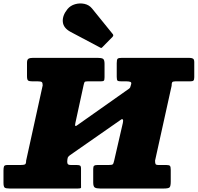

<svg xmlns="http://www.w3.org/2000/svg" viewBox="-50 -1082 1135 1102"><path d="M702.5 -598Q706 -609 698 -612Q690 -615 677.5 -615H648.5Q630 -615 625 -618.8Q620 -622.5 620 -641V-719.5Q620 -740 625.2 -745Q630.5 -750 650 -750H1035Q1049.5 -750 1057.2 -745.8Q1065 -741.5 1065 -725.5V-639Q1065 -624.5 1060.5 -619.8Q1056 -615 1040 -615H955.5Q941.5 -615 938.2 -609.5Q935 -604 935 -589.5L840 -160Q840 -146 842.8 -140.5Q845.5 -135 859.5 -135H904.5Q921.5 -135 925.8 -129.5Q930 -124 930 -106.5V-40.5Q930 -13 923.2 -6.5Q916.5 0 890 0H525Q503 0 494 -5.8Q485 -11.5 485 -35V-112.5Q485 -127 490.5 -131Q496 -135 509.5 -135H574Q591.5 -135 596.5 -138.5Q601.5 -142 605 -159L655 -376Q658.5 -391.5 654.8 -396.2Q651 -401 642.5 -394L350.5 -190.5Q345.5 -186.5 342 -182.5Q338.5 -178.5 337.5 -170.5L336.5 -164.5Q334.5 -150 337.8 -142.5Q341 -135 357.5 -135H388.5Q403.5 -135 409.2 -131.8Q415 -128.5 415 -114V-32.5Q415 -10.5 415.2 -5.2Q415.5 0 395 0H5Q-16.5 0 -23.2 -5.2Q-30 -10.5 -30 -33.5V-103Q-30 -120 -26.8 -127.5Q-23.5 -135 -6.5 -135H67.5Q86 -135 93 -138.2Q100 -141.5 100 -160L195 -592Q195 -607.5 189.5 -611.2Q184 -615 168 -615H137.5Q118 -615 111.5 -619.8Q105 -624.5 105 -645V-722Q105 -740.5 114 -745.2Q123 -750 140 -750H510Q531.5 -750 540.8 -744.8Q550 -739.5 550 -716V-639Q550 -623 546 -619Q542 -615 526.5 -615H451.5Q438 -615 435.5 -611Q433 -607 430 -594L382.5 -375.5Q379 -360.5 383.2 -359.2Q387.5 -358 395 -364.5L692 -574Q696 -577.5 697 -580Q698 -582.5 700 -589.5ZM337.5 -1030Q354 -1050 380.8 -1057.8Q407.5 -1065.5 434.5 -1059.8Q461.5 -1054 478.5 -1033L595.5 -888.5Q604.5 -879.5 596 -870.5L539 -812.5Q535 -808 532.2 -807Q529.5 -806 524 -809.5L356 -898.5Q313.5 -921 310.5 -957Q307.5 -993 337.5 -1030Z"/></svg>

Font: Besley* Fatface
Style: Italic
Weight: 900
Italic angle: -13°
Designer: Owen Earl
Foundry: indestructible type*
Version: Version 3.000; ttfautohint (v1.8.3)